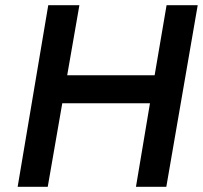

<svg xmlns="http://www.w3.org/2000/svg" viewBox="-20 -720 782 740"><path d="M622 -700 576 -430H239L286 -700H166L48 0H164L220 -322H558L504 0H621L742 -700Z"/></svg>

Font: Jost Medium
Style: Italic
Weight: 500
Italic angle: -5°
Version: Version 3.710